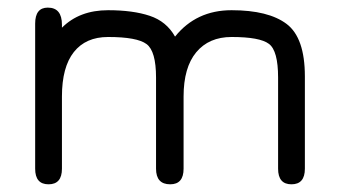

<svg xmlns="http://www.w3.org/2000/svg" viewBox="-20 -477 889 504"><path d="M263.7 -379.9C314.5 -379.9 348.1 -373.7 364.7 -361.3C381.3 -349 389.6 -319.7 389.6 -273.4V-34.2C389.6 -6.8 402 6.8 426.8 6.8C450.2 6.8 461.9 -6.8 461.9 -34.2V-223.6C461.9 -274.4 473 -313.2 495.1 -339.8C517.3 -366.5 548.2 -379.9 587.9 -379.9C637.4 -379.9 670.1 -373.9 686 -361.8C702 -349.8 710 -320.3 710 -273.4V-34.2C710 -6.8 721.7 6.8 745.1 6.8C768.6 6.8 780.3 -6.8 780.3 -34.2V-276.4C780.3 -344.1 764.3 -390 732.4 -414.1C700.5 -438.2 652.3 -450.2 587.9 -450.2C526 -450.2 476.6 -427.1 439.5 -380.9C424.5 -407.6 402.3 -425.8 373 -435.5C343.8 -445.3 307.3 -450.2 263.7 -450.2C213.5 -450.2 173.2 -434.9 142.6 -404.3V-412.1C142.6 -442.1 130.2 -457 105.5 -457C83.3 -457 72.3 -443 72.3 -415V-34.2C72.3 -6.8 84 6.8 107.4 6.8C130.9 6.8 142.6 -6.8 142.6 -34.2V-223.6C142.6 -275.1 153 -314 173.8 -340.3C194.7 -366.7 224.6 -379.9 263.7 -379.9Z"/></svg>

Font: Jura
Style: DemiBold
Weight: 600
Version: Version 2.5.1